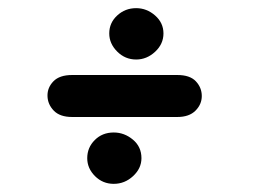

<svg xmlns="http://www.w3.org/2000/svg" viewBox="-20 -470 676 471"><path d="M415 -183H157Q127 -183 112 -198.5Q97 -214 96.5 -234.5Q96 -255 111 -270.5Q126 -286 157 -286H415Q446 -286 460.5 -270.5Q475 -255 475 -234.5Q475 -214 459.5 -198.5Q444 -183 415 -183ZM259 -19Q232 -19 213 -38Q194 -57 194 -82Q194 -108 212.5 -126.5Q231 -145 259 -145Q285 -145 306 -127.5Q327 -110 327 -82Q327 -57 306.5 -38Q286 -19 259 -19ZM314 -324Q287 -324 267.5 -343.5Q248 -363 248 -388Q248 -414 267.5 -432Q287 -450 314 -450Q340 -450 360.5 -432Q381 -414 381 -388Q381 -362 360.5 -343Q340 -324 314 -324Z"/></svg>

Font: Edu QLD Beginner
Style: Bold
Weight: 700
Designer: Tina and Corey Anderson
Foundry: Google for Education
Version: Version 1.003